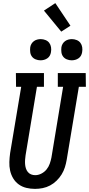

<svg xmlns="http://www.w3.org/2000/svg" viewBox="-20 -1204 571 1232"><path d="M205 8Q176 8 149 1.5Q122 -5 100.5 -20.5Q79 -36 65 -59Q51 -82 45 -109Q39 -136 40 -164.5Q41 -193 45 -222L116 -647H83L82 -735H262V-647H217L144 -207Q142 -193 141 -179Q140 -165 141 -151Q142 -137 146 -124Q150 -111 158.5 -100.5Q167 -90 179.5 -85Q192 -80 206 -80Q226 -80 245.5 -90Q265 -100 278.5 -116.5Q292 -133 299 -153Q306 -173 310 -193L385 -647H351V-735H530L531 -647H486L408 -179Q404 -155 396.5 -131Q389 -107 375.5 -85Q362 -63 343 -44.5Q324 -26 301.5 -14Q279 -2 254 3Q229 8 205 8ZM440 -817Q424 -817 409 -823Q394 -829 385 -841Q376 -853 374 -869Q372 -885 374 -901Q376 -913 382 -923Q388 -933 397.5 -940Q407 -947 418.5 -950Q430 -953 441 -953Q457 -953 472 -947Q487 -941 496 -929Q505 -917 507.5 -901Q510 -885 507 -869Q505 -857 499.5 -847Q494 -837 484 -830Q474 -823 462.5 -820Q451 -817 440 -817ZM240 -817Q224 -817 209 -823Q194 -829 185 -841Q176 -853 174 -869Q172 -885 174 -901Q176 -913 182 -923Q188 -933 197.5 -940Q207 -947 218.5 -950Q230 -953 241 -953Q257 -953 272 -947Q287 -941 296 -929Q305 -917 307.5 -901Q310 -885 307 -869Q305 -857 299.5 -847Q294 -837 284 -830Q274 -823 262.5 -820Q251 -817 240 -817ZM373 -1001 262 -1136 335 -1184 432 -1039Z"/></svg>

Font: Iosevka Curly Slab Semibold
Style: Italic
Weight: 600
Italic angle: -9°
Monospace: yes
Designer: Belleve Invis
Foundry: Belleve Invis
Version: Version 22.1.2; ttfautohint (v1.8.4)